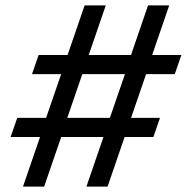

<svg xmlns="http://www.w3.org/2000/svg" viewBox="-20 -688 689 708"><path d="M64.8 0 127.6 -182.8H19.1L43.6 -253.4H150L205.5 -414.6H98L122.4 -485.2H229.2L292 -668H370L307.2 -485.2H463.1L525.9 -668H603.9L541.1 -485.2H648.9L624.4 -414.6H518.7L463.3 -253.4H570L545.6 -182.8H439.5L376.7 0H298.7L361.5 -182.8H205.6L142.8 0ZM228.1 -253.4H385.2L440.7 -414.6H283.5Z"/></svg>

Font: Atkinson Hyperlegible Mono ExtraLight
Style: Italic
Weight: 200
Italic angle: -12°
Monospace: yes
Designer: Elliott Scott, Megan Eiswerth, Linus Boman, Theodore Petrosky, Letters from Sweden
Foundry: Applied Design Works, Letters from Sweden
Version: Version 2.001